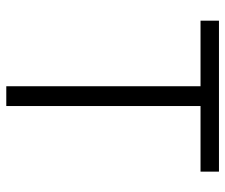

<svg xmlns="http://www.w3.org/2000/svg" viewBox="-74 -660 733 626"><g transform="rotate(90 293.0 -346.5)"><path d="M260.7 0H325.2V-633.3H539.1V-693.4H46.9V-633.3H260.7Z"/></g></svg>

Font: Cascadia Mono NF Light
Style: Regular
Weight: 300
Monospace: yes
Designer: Aaron Bell
Foundry: Saja Typeworks
Version: Version 2404.023